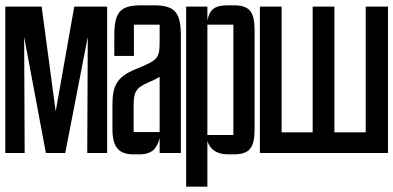

<svg xmlns="http://www.w3.org/2000/svg" viewBox="-20 -577 1483 724"><path d="M311 -438 309 0H384V-552H260L190 -157L137 -552H0V0H73L71 -438L153 0H226Z M404 -90C404 -20 430 5 483 5H506C556 5 572 -20 582 -56V0H662V-441C662 -531 640 -557 558 -557H514C432 -557 411 -531 411 -441V-366H485V-484H582V-420C582 -355 574 -350 491 -316C418 -286 404 -251 404 -180ZM582 -79H484V-178C484 -227 490 -245 539 -266C556 -273 570 -280 582 -287Z M762 127V-45C773 -13 797 5 841 5H861C922 5 940 -20 940 -90V-462C940 -532 922 -557 861 -557H841C789 -557 771 -542 762 -500V-552H682V127ZM762 -484H860V-68H762Z M1443 0V-552H1359V-78H1241V-552H1159V-78H1042V-552H960V0Z"/></svg>

Font: Queering
Style: Regular
Weight: 400
Designer: Adam Naccarato
Foundry: adamnac
Version: Version 2.000;hotconv 1.0.109;makeotfexe 2.5.65596